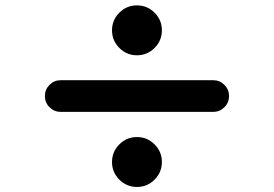

<svg xmlns="http://www.w3.org/2000/svg" viewBox="-20 -746 1040 729"><path d="M433.1 -564Q405.3 -591.8 405.3 -630.9Q405.3 -669.9 433.1 -697.8Q460.9 -725.6 500 -725.6Q539.1 -725.6 566.9 -697.8Q594.7 -669.9 594.7 -630.9Q594.7 -591.8 566.9 -564Q539.1 -536.1 500 -536.1Q460.9 -536.1 433.1 -564ZM210 -441.4H790Q814.5 -441.4 832 -423.8Q849.6 -406.2 849.6 -381.3Q849.6 -356.4 832 -338.9Q814.5 -321.3 790 -321.3H210Q185.5 -321.3 168 -338.9Q150.4 -356.4 150.4 -381.3Q150.4 -406.2 168 -423.8Q185.5 -441.4 210 -441.4ZM433.1 -64Q405.3 -91.8 405.3 -130.9Q405.3 -169.9 433.1 -197.8Q460.9 -225.6 500 -225.6Q539.1 -225.6 566.9 -197.8Q594.7 -169.9 594.7 -130.9Q594.7 -91.8 566.9 -64Q539.1 -36.1 500 -36.1Q460.9 -36.1 433.1 -64Z"/></svg>

Font: Gen Jyuu GothicX Heavy
Style: Bold
Weight: 900
Designer: [Source Han Sans]
Ryoko NISHIZUKA  (kana & ideographs); Paul D. Hunt (Latin, Greek & Cyrillic); Wenlong ZHANG  (bopomofo
Version: Version 1.002.20150607